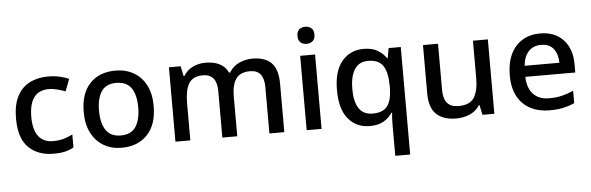

<svg xmlns="http://www.w3.org/2000/svg" viewBox="-57 -946 4264 1386"><g transform="rotate(-5 2075.5 -252.5)"><path d="M300 10Q188 10 120 -56.5Q52 -123 52 -267Q52 -366 85 -428.5Q118 -491 176 -520Q234 -549 308 -549Q354 -549 393.5 -540Q433 -531 459 -518L426 -431Q399 -441 367.5 -449.5Q336 -458 307 -458Q163 -458 163 -268Q163 -176 199 -128.5Q235 -81 304 -81Q348 -81 382.5 -91Q417 -101 447 -117V-23Q418 -6 384 2Q350 10 300 10Z M1050 -271Q1050 -136 981 -63Q912 10 794 10Q721 10 664.5 -23Q608 -56 575.5 -118.5Q543 -181 543 -271Q543 -404 611 -476.5Q679 -549 797 -549Q871 -549 928 -516.5Q985 -484 1017.5 -422Q1050 -360 1050 -271ZM654 -271Q654 -180 688 -129.5Q722 -79 796 -79Q870 -79 904 -129.5Q938 -180 938 -271Q938 -361 904 -410.5Q870 -460 795 -460Q721 -460 687.5 -410.5Q654 -361 654 -271Z M1789 -549Q1881 -549 1927 -502Q1973 -455 1973 -351V0H1865V-336Q1865 -460 1765 -460Q1693 -460 1662.5 -416Q1632 -372 1632 -289V0H1524V-336Q1524 -460 1424 -460Q1349 -460 1320.5 -411.5Q1292 -363 1292 -271V0H1184V-539H1269L1284 -467H1290Q1315 -509 1358 -529Q1401 -549 1449 -549Q1573 -549 1613 -463H1621Q1647 -507 1693 -528Q1739 -549 1789 -549Z M2190 -745Q2214 -745 2232.5 -730.5Q2251 -716 2251 -683Q2251 -650 2232.5 -635.5Q2214 -621 2190 -621Q2164 -621 2146 -635.5Q2128 -650 2128 -683Q2128 -716 2146 -730.5Q2164 -745 2190 -745ZM2243 -539V0H2135V-539Z M2756 11Q2756 -8 2757 -30.5Q2758 -53 2761 -72H2755Q2733 -37 2693.5 -13.5Q2654 10 2592 10Q2496 10 2437 -60Q2378 -130 2378 -269Q2378 -407 2438 -478Q2498 -549 2595 -549Q2657 -549 2696 -525.5Q2735 -502 2759 -467H2763L2776 -539H2864V240H2756ZM2621 -78Q2696 -78 2727.5 -120.5Q2759 -163 2760 -250V-268Q2760 -362 2729 -411Q2698 -460 2619 -460Q2553 -460 2521 -408.5Q2489 -357 2489 -267Q2489 -176 2521 -127Q2553 -78 2621 -78Z M3495 -539V0H3409L3394 -71H3389Q3362 -29 3316.5 -9.5Q3271 10 3219 10Q3126 10 3075.5 -37Q3025 -84 3025 -187V-539H3134V-203Q3134 -78 3242 -78Q3325 -78 3356 -127Q3387 -176 3387 -268V-539Z M3874 -549Q3980 -549 4041.5 -483.5Q4103 -418 4103 -305V-246H3741Q3743 -165 3784 -121Q3825 -77 3900 -77Q3952 -77 3992.5 -87Q4033 -97 4076 -116V-26Q4035 -8 3994 1Q3953 10 3895 10Q3817 10 3757 -21Q3697 -52 3663.5 -113.5Q3630 -175 3630 -266Q3630 -356 3660.5 -419.5Q3691 -483 3746 -516Q3801 -549 3874 -549ZM3873 -466Q3817 -466 3783 -429.5Q3749 -393 3743 -326H3995Q3994 -388 3964.5 -427Q3935 -466 3873 -466Z"/></g></svg>

Font: Noto Sans Sora Sompeng Medium
Style: Regular
Weight: 500
Designer: Monotype Design Team. David Williams.
Foundry: Monotype Imaging Inc.
Version: Version 2.101; ttfautohint (v1.8.4.7-5d5b)